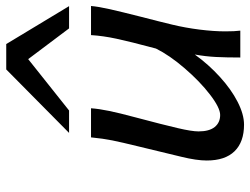

<svg xmlns="http://www.w3.org/2000/svg" viewBox="-115 -691 818 628"><g transform="rotate(-90 294.0 -377.0)"><path d="M429.7 -148.9Q397 -103.5 356.4 -66.7Q315.9 -29.8 274.9 -8.8Q233.9 12.2 200.2 12.2Q143.6 12.2 113.3 -18.8Q83 -49.8 83 -109.9Q83 -143.1 95.2 -192.9L129.4 -334.5Q142.6 -388.2 148.7 -418.5Q154.8 -448.7 158.7 -488.3H253.9Q252 -461.9 245.1 -428.7Q238.3 -395.5 224.1 -342.8Q199.7 -251 189 -204.8Q178.2 -158.7 178.2 -136.7Q178.2 -101.6 192.6 -83.7Q207 -65.9 231.9 -65.9Q255.4 -65.9 298.6 -99.1Q341.8 -132.3 384.5 -181.9Q427.2 -231.4 449.2 -275.9Q472.2 -361.8 481.4 -405.3Q490.7 -448.7 493.2 -488.3H588.4Q586.4 -464.4 577.9 -426.5Q569.3 -388.7 552.7 -323.2Q537.1 -263.2 527.3 -222.2Q517.1 -179.7 511.2 -133.3Q505.4 -86.9 505.4 -48.8Q505.4 -17.6 507.8 0H419.9Q419.9 -45.4 421.6 -79.3Q423.3 -113.3 429.7 -148.9ZM173.3 -560.1 380.9 -765.6H463.9L587.9 -560.1H515.1L414.6 -693.8L246.6 -560.1Z"/></g></svg>

Font: Lesson One
Style: Italic
Weight: 400
Italic angle: -14°
Designer: But Ko, Victor Gaultney, Annie Olsen, Julie Remington, Don Collingsworth, Eric Hays, Becca Hirsbrunner
Version: Version 1.100